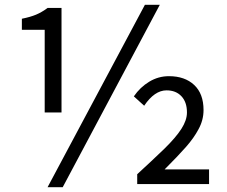

<svg xmlns="http://www.w3.org/2000/svg" viewBox="-20 -766 943 799"><path d="M166 -642H71V-688Q106 -695 130 -705Q154 -715 178 -733H236V-298H166ZM583 -746H645L241 13H178ZM664 -147Q712 -194 735 -230Q758 -266 758 -298Q758 -341 735 -365.5Q712 -390 673 -390Q623 -390 580 -326L537 -365Q563 -403 601 -426Q639 -449 683 -449Q749 -449 788 -412.5Q827 -376 827 -308Q827 -266 806 -228Q787 -192 754 -154.5Q721 -117 665 -61H850V0H551V-41Q610 -95 664 -147Z"/></svg>

Font: Merged Yaku Han JP
Style: Regular
Weight: 400
Designer: Ryoko NISHIZUKA 西塚涼子 (kana, bopomofo & ideographs); Paul D. Hunt (Latin, Greek & Cyrillic); Sandoll Communications 산돌커뮤니
Foundry: Adobe
Version: Version 2.004